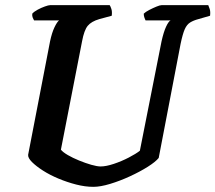

<svg xmlns="http://www.w3.org/2000/svg" viewBox="-20 -724 835 744"><path d="M342 0Q310 0 275 -9Q240 -18 206.5 -32Q173 -46 146.5 -63Q120 -80 104 -96Q88 -112 89 -124L174 -564Q181 -597 191 -618Q201 -639 209 -645H112Q110 -648 107 -655Q104 -662 105 -671Q112 -679 126 -686.5Q140 -694 154 -699Q168 -704 174 -704H405Q408 -700 411.5 -689.5Q415 -679 413 -663L365 -650Q334 -641 320 -624Q306 -607 298 -564L216 -144Q224 -134 243 -123Q262 -112 286.5 -102Q311 -92 333.5 -85.5Q356 -79 370 -79Q391 -79 421 -89Q451 -99 479 -113.5Q507 -128 522 -140L606 -564Q614 -600 623.5 -620.5Q633 -641 641 -645H544Q543 -647 540 -654.5Q537 -662 537 -671Q544 -678 558.5 -685.5Q573 -693 586.5 -698.5Q600 -704 606 -704H787Q789 -700 792.5 -689.5Q796 -679 794 -663L749 -650Q730 -645 717 -637Q704 -629 696 -611Q688 -593 680 -555L595 -112Q583 -97 553 -78Q523 -59 484 -41Q445 -23 407 -11.5Q369 0 342 0Z"/></svg>

Font: Texturina 12pt
Style: Bold Italic
Weight: 700
Italic angle: -11°
Designer: Guillermo Torres Carreño
Foundry: Omnibus-Type
Version: Version 1.002